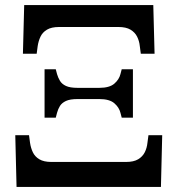

<svg xmlns="http://www.w3.org/2000/svg" viewBox="-20 -734 697 754"><path d="M45 0 40 -203H94L98 -173Q101 -153 109 -136Q117 -119 134.5 -108.5Q152 -98 182 -98H475Q505 -98 522.5 -108.5Q540 -119 548.5 -136Q557 -153 559 -173L563 -203H617L612 0ZM155 -272V-462H199L204 -443Q208 -429 215.5 -416.5Q223 -404 239 -396.5Q255 -389 285 -389H370Q410 -389 429 -405.5Q448 -422 453 -443L458 -462H502V-272H458L453 -291Q448 -312 429 -328.5Q410 -345 370 -345H285Q255 -345 239 -337.5Q223 -330 215.5 -318Q208 -306 204 -291L199 -272ZM70 -523 75 -714H582L587 -523H533L529 -553Q527 -573 518.5 -590Q510 -607 492.5 -617.5Q475 -628 445 -628H212Q182 -628 164.5 -617.5Q147 -607 139 -590Q131 -573 128 -553L124 -523Z"/></svg>

Font: ET Text
Style: Regular
Weight: 470
Designer: Monotype Design Team
Foundry: Monotype Imaging Inc.
Version: Version 2.009